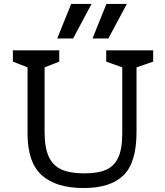

<svg xmlns="http://www.w3.org/2000/svg" viewBox="-20 -934 833 969"><path d="M349 -740H269L339 -914H442ZM527 -740H447L517 -914H620ZM753 -623 669 -594V-267Q669 -114 603.5 -49.5Q538 15 402 15Q263 15 191 -49.5Q119 -114 119 -260V-594L45 -623V-680H279V-623L205 -594V-267Q205 -188 226.5 -142.5Q248 -97 291.5 -78Q335 -59 406 -59Q473 -59 514 -76.5Q555 -94 576 -137.5Q597 -181 597 -260V-594L516 -623V-680H753Z"/></svg>

Font: Rhodium Libre
Style: Regular
Weight: 400
Designer: James Puckett
Foundry: Dunwich Type Founders
Version: Version 1.001; ttfautohint (v1.3)